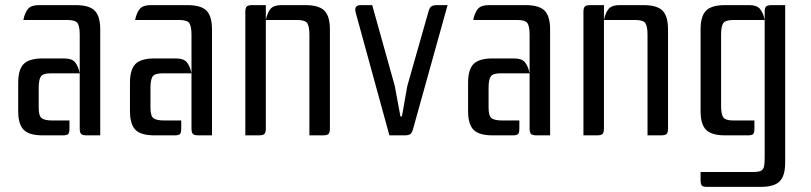

<svg xmlns="http://www.w3.org/2000/svg" viewBox="-20 -528 3163 749"><path d="M291 -393Q291 -424 283 -437Q275 -450 244 -450H71Q77 -479 89.5 -493.5Q102 -508 131 -508H276Q328 -508 349.5 -486.5Q371 -465 371 -413V0H318Q302 0 296.5 -5.5Q291 -11 291 -27ZM146 0Q94 0 72.5 -21.5Q51 -43 51 -95V-205Q51 -257 72.5 -278.5Q94 -300 146 -300H231Q260 -300 272.5 -285.5Q285 -271 291 -242H178Q147 -242 139 -229Q131 -216 131 -185V-107Q131 -76 142.5 -67Q154 -58 185 -58H251V-27Q251 -11 246.5 -5.5Q242 0 226 0Z M727 -393Q727 -424 719 -437Q711 -450 680 -450H507Q513 -479 525.5 -493.5Q538 -508 567 -508H712Q764 -508 785.5 -486.5Q807 -465 807 -413V0H754Q738 0 732.5 -5.5Q727 -11 727 -27ZM582 0Q530 0 508.5 -21.5Q487 -43 487 -95V-205Q487 -257 508.5 -278.5Q530 -300 582 -300H667Q696 -300 708.5 -285.5Q721 -271 727 -242H614Q583 -242 575 -229Q567 -216 567 -185V-107Q567 -76 578.5 -67Q590 -58 621 -58H687V-27Q687 -11 682.5 -5.5Q678 0 662 0Z M1172 -508Q1224 -508 1245.5 -486.5Q1267 -465 1267 -413V-27Q1267 -11 1261.5 -5.5Q1256 0 1240 0H1187V-393Q1187 -424 1179 -437Q1171 -450 1140 -450H1017V-27Q1017 -11 1011.5 -5.5Q1006 0 990 0H937V-481Q937 -497 942.5 -502.5Q948 -508 964 -508H1017V-450Q1023 -479 1035.5 -493.5Q1048 -508 1077 -508Z M1592 -27Q1588 -11 1581.5 -5.5Q1575 0 1559 0H1499L1367 -481Q1361 -508 1387 -508H1432L1520 -193L1542 -74H1548L1569 -193L1651 -481Q1655 -497 1662 -502.5Q1669 -508 1685 -508H1726Z M2046 -393Q2046 -424 2038 -437Q2030 -450 1999 -450H1826Q1832 -479 1844.5 -493.5Q1857 -508 1886 -508H2031Q2083 -508 2104.5 -486.5Q2126 -465 2126 -413V0H2073Q2057 0 2051.5 -5.5Q2046 -11 2046 -27ZM1901 0Q1849 0 1827.5 -21.5Q1806 -43 1806 -95V-205Q1806 -257 1827.5 -278.5Q1849 -300 1901 -300H1986Q2015 -300 2027.5 -285.5Q2040 -271 2046 -242H1933Q1902 -242 1894 -229Q1886 -216 1886 -185V-107Q1886 -76 1897.5 -67Q1909 -58 1940 -58H2006V-27Q2006 -11 2001.5 -5.5Q1997 0 1981 0Z M2491 -508Q2543 -508 2564.5 -486.5Q2586 -465 2586 -413V-27Q2586 -11 2580.5 -5.5Q2575 0 2559 0H2506V-393Q2506 -424 2498 -437Q2490 -450 2459 -450H2336V-27Q2336 -11 2330.5 -5.5Q2325 0 2309 0H2256V-481Q2256 -497 2261.5 -502.5Q2267 -508 2283 -508H2336V-450Q2342 -479 2354.5 -493.5Q2367 -508 2396 -508Z M2808 0Q2756 0 2734.5 -21.5Q2713 -43 2713 -95V-413Q2713 -465 2734.5 -486.5Q2756 -508 2808 -508H2903Q2932 -508 2944.5 -493.5Q2957 -479 2963 -450H2840Q2809 -450 2801 -437Q2793 -424 2793 -393V-115Q2793 -84 2801 -71Q2809 -58 2840 -58H2923V-27Q2923 -11 2918.5 -5.5Q2914 0 2898 0ZM2738 201Q2722 201 2717.5 195.5Q2713 190 2713 174V143H2916Q2931 143 2940.5 141Q2950 139 2955 133Q2960 127 2961.5 116Q2963 105 2963 86V-481Q2963 -497 2968.5 -502.5Q2974 -508 2990 -508H3043V106Q3043 158 3021.5 179.5Q3000 201 2948 201Z"/></svg>

Font: Rationale
Style: Regular
Weight: 400
Designer: Cyreal (www.cyreal.org)
Foundry: Cyreal (www.cyreal.org)
Version: Version 1.011